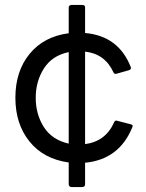

<svg xmlns="http://www.w3.org/2000/svg" viewBox="-20 -754 590 774"><path d="M312 0H268Q258 0 257 -11V-99Q156 -113 99 -183.5Q42 -254 42 -360Q42 -467 99.5 -537Q157 -607 257 -620V-724Q257 -733 268 -734H312Q323 -734 323 -724V-621Q458 -609 507 -484L508 -480Q508 -474 500 -471Q449 -456 447 -456Q440 -456 437 -463Q403 -537 323 -546V-173Q406 -184 440 -261Q443 -268 449 -268L507 -253Q515 -251 515 -246L513 -240Q460 -111 323 -98V-11Q323 -1 312 0ZM257 -175V-544Q190 -530 157 -478Q124 -426 124 -360Q124 -293 157 -241.5Q190 -190 257 -175Z"/></svg>

Font: YamahaIndonesia935. App
Style: Regular
Weight: 400
Designer: Dalton Maag Ltd
Foundry: Dalton Maag Ltd
Version: Version 1.002; January 01, 2024; Regular/Italic